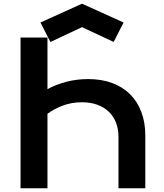

<svg xmlns="http://www.w3.org/2000/svg" viewBox="-20 -1011 881 1031"><path d="M90.3 -809.6H234.9V-532.2Q280.3 -557.1 336.2 -571.8Q392.1 -586.4 453.6 -586.4Q524.9 -586.4 581.8 -565.4Q638.7 -544.4 678.2 -505.1Q717.8 -465.8 739 -409.7Q760.3 -353.5 760.3 -283.2V0H616.2V-277.3Q616.2 -318.4 603 -352.3Q589.8 -386.2 564.5 -410.6Q539.1 -435.1 502.7 -448.5Q466.3 -461.9 420.4 -461.9Q365.2 -461.9 317.9 -444.3Q270.5 -426.8 234.9 -399.9V0H90.3ZM197.3 -890.1 420.4 -991.2 643.6 -890.1 590.3 -785.6 420.4 -865.2 250.5 -785.6Z"/></svg>

Font: Krona One
Style: Regular
Weight: 400
Version: Version 1.003